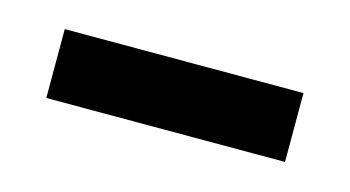

<svg xmlns="http://www.w3.org/2000/svg" viewBox="-29 -373 368 202"><g transform="rotate(15 155.0 -272.5)"><path d="M25 -235H285V-310H25Z"/></g></svg>

Font: Noto Serif Thai
Style: Regular
Weight: 400
Designer: Monotype Design Team
Foundry: Monotype Imaging Inc.
Version: Version 1.901